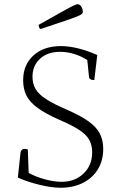

<svg xmlns="http://www.w3.org/2000/svg" viewBox="-20 -872 571 904"><path d="M265 12Q224 12 167.5 -1.5Q111 -15 64 -36L77 -157Q83 -171 95 -171Q105 -171 111 -168L115 -58Q147 -40 190.5 -28Q234 -16 270 -16Q333 -16 373.5 -55Q414 -94 414 -155Q414 -188 400.5 -213Q387 -238 352.5 -260.5Q318 -283 257 -309Q194 -337 157 -364Q120 -391 104.5 -422Q89 -453 89 -494Q89 -567 137.5 -611Q186 -655 267 -655Q304 -655 347 -644.5Q390 -634 438 -613L424 -495Q400 -495 399 -511L391 -589Q366 -606 332 -617Q298 -628 263 -628Q204 -628 168.5 -595.5Q133 -563 133 -511Q133 -478 147.5 -453Q162 -428 197.5 -405Q233 -382 296 -355Q360 -327 397 -300.5Q434 -274 450 -243Q466 -212 466 -171Q466 -116 441 -75Q416 -34 370.5 -11Q325 12 265 12ZM173 -736Q167 -736 164.5 -742Q162 -748 162 -755Q235 -796 272.5 -817Q310 -838 324.5 -845Q339 -852 345 -852Q356 -852 363 -840.5Q370 -829 370 -816Q370 -811 365.5 -806.5Q361 -802 343 -794.5Q325 -787 285 -773.5Q245 -760 173 -736Z"/></svg>

Font: Petrona ExtraLight
Style: Regular
Weight: 200
Designer: Ringo R. Seeber
Foundry: Ringo R. Seeber
Version: Version 2.001; ttfautohint (v1.8.3)